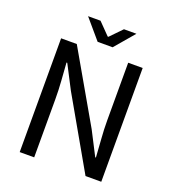

<svg xmlns="http://www.w3.org/2000/svg" viewBox="-146 -929 936 1040"><g transform="rotate(20 322.0 -409.0)"><path d="M86.4 0V-655.8H176.8L410.2 -250L480.5 -113.3H484.4Q481.4 -163.1 477.3 -217.8Q473.1 -272.5 473.1 -324.2V-655.8H556.6V0H465.8L233.4 -406.7L163.1 -542.5H158.7Q162.1 -492.7 166 -440.2Q169.9 -387.7 169.9 -335.4V0ZM278.8 -705.6 182.6 -818.4H254.4L320.3 -751H324.2L389.6 -818.4H461.4L365.2 -705.6Z"/></g></svg>

Font: Varta Medium
Style: Regular
Weight: 500
Designer: Joana Correia, Viktoriya Grabowska, Eben Sorkin
Foundry: Sorkin Type Co.
Version: Version 1.004